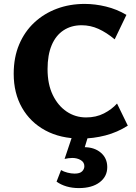

<svg xmlns="http://www.w3.org/2000/svg" viewBox="-20 -693 696 981"><path d="M393 15Q289 15 212 -26.5Q135 -68 92.5 -142.5Q50 -217 50 -316Q50 -400 78 -466Q106 -532 155.5 -578Q205 -624 270.5 -648.5Q336 -673 413 -673Q466 -673 521.5 -659.5Q577 -646 626 -617L566 -492Q524 -527 483 -545.5Q442 -564 397 -564Q344 -564 304.5 -538Q265 -512 244 -462Q223 -412 223 -340Q223 -263 249.5 -208Q276 -153 320.5 -123Q365 -93 420 -93Q471 -93 511 -113.5Q551 -134 578 -164L633 -51Q580 -17 518.5 -1Q457 15 393 15ZM350 0H431L405 86L348 75Q358 67 374 63Q390 59 410 59Q462 59 495 87Q528 115 528 161Q528 209 489 238.5Q450 268 383 268Q349 268 320 259.5Q291 251 269 235L292 176Q305 184 324.5 189Q344 194 361 194Q388 194 399.5 182.5Q411 171 411 156Q411 136 392.5 125Q374 114 349 114Q339 114 329.5 115.5Q320 117 310 119Z"/></svg>

Font: Ysabeau Office ExtraBold
Style: Regular
Weight: 800
Designer: Christian Thalmann (Catharsis Fonts)
Version: Version 2.001;gftools[0.9.30]; featfreeze: tnum,lnum,ss02